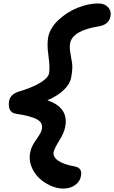

<svg xmlns="http://www.w3.org/2000/svg" viewBox="-20 -868 662 1114"><path d="M347.2 226.1Q310.5 226.1 272.7 209Q234.9 191.9 205.8 164.1Q176.8 136.2 161.9 97.2Q147 58.1 154.8 18.1Q160.6 -11.2 176 -36.1Q191.4 -61 205.6 -81.3Q219.7 -101.6 223.1 -120.1Q229.5 -155.3 195.8 -174.8Q162.1 -194.3 73.2 -208Q47.4 -211.4 37.4 -231.4Q27.3 -251.5 33.2 -284.2Q41.5 -320.8 86.9 -335.9Q165 -358.9 211.9 -387Q258.8 -415 264.2 -440.9Q271 -475.1 261.2 -543.2Q251.5 -611.3 259.8 -653.8Q270.5 -706.1 318.8 -751.7Q367.2 -797.4 430.2 -822.8Q493.2 -848.1 549.8 -848.1Q586.9 -848.1 606.9 -826.2Q627 -804.2 621.1 -773.9Q612.8 -724.1 550.8 -714.8Q400.9 -689.9 387.2 -618.2Q382.3 -595.2 387.9 -562.7Q393.6 -530.3 398.2 -501.7Q402.8 -473.1 393.1 -418.9Q386.2 -381.8 351.3 -347.2Q316.4 -312.5 254.9 -286.1Q381.3 -243.2 357.9 -129.9Q351.6 -96.7 323.7 -52Q295.9 -7.3 291 14.2Q286.1 42.5 317.9 64.5Q349.6 86.4 411.1 97.2Q460.4 105 449.2 154.8Q443.8 186 415.5 206.1Q387.2 226.1 347.2 226.1Z"/></svg>

Font: Shantell Sans Bouncy
Style: Italic
Weight: 600
Italic angle: -11.31°
Designer: Stephen Nixon, Anya Danilova, Shantell Martin
Foundry: Arrow Type
Version: Version 1.006;[9816181b4]